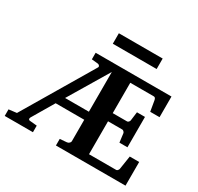

<svg xmlns="http://www.w3.org/2000/svg" viewBox="-178 -1074 1325 1286"><g transform="rotate(30 484.5 -431.0)"><path d="M939 0H400.9V-50.8L453.1 -55.2Q463.4 -55.7 471.2 -63Q479 -70.3 479 -77.1V-244.1H257.8L159.2 -77.1Q154.8 -68.8 157 -63Q159.2 -57.1 166 -56.2L223.1 -50.8V0H4.9V-50.8L65.9 -58.1L383.8 -594.2Q387.7 -601.1 382.6 -607.7Q377.4 -614.3 370.1 -615.2L320.8 -620.1V-670.9H907.2V-511.2H835L820.8 -594.2Q816.9 -612.8 804.2 -612.8H622.1V-377.9H732.9Q739.3 -377.9 744.6 -384Q750 -390.1 751 -396L759.8 -463.9H821.8V-229H759.8L751 -297.9Q750 -303.2 744.1 -309.1Q738.3 -314.9 732.9 -314.9H622.1V-60.1H833Q838.4 -60.1 843.8 -66.7Q849.1 -73.2 850.1 -79.1L866.2 -183.1H939ZM479 -306.2V-613.8L294.9 -306.2ZM729 -780.8H390.1V-861.8H729Z"/></g></svg>

Font: Veleka
Style: Bold
Weight: 700
Designer: Stefan Peev, Context Ltd, 2016; SIL International, 1997-2014.
Foundry: Stefan Peev, Context Ltd, 2016
Version: Version 1.000